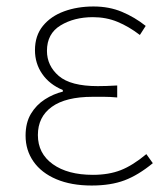

<svg xmlns="http://www.w3.org/2000/svg" viewBox="-20 -560 514 593"><path d="M263 13Q200 13 154 -6.5Q108 -26 83.5 -61Q59 -96 59 -141Q59 -181 75.5 -208.5Q92 -236 118.5 -253Q145 -270 174 -277V-282Q133 -299 110.5 -331.5Q88 -364 88 -405Q88 -450 112.5 -480Q137 -510 178 -525Q219 -540 269 -540Q317 -540 356.5 -523.5Q396 -507 430 -480L412 -452Q378 -478 343 -492.5Q308 -507 267 -507Q209 -507 167 -481.5Q125 -456 125 -403Q125 -357 161.5 -325.5Q198 -294 282 -294Q297 -294 309.5 -294.5Q322 -295 342 -296V-259Q319 -261 302 -261Q285 -261 266 -261Q183 -261 140 -230Q97 -199 97 -143Q97 -86 143 -53Q189 -20 267 -20Q316 -20 353 -34.5Q390 -49 432 -84L452 -56Q407 -19 364.5 -3Q322 13 263 13Z"/></svg>

Font: Noto Sans TC Thin
Style: Regular
Weight: 100
Designer: Ryoko NISHIZUKA 西塚涼子 (kana, bopomofo & ideographs); Paul D. Hunt (Latin, Greek & Cyrillic); Sandoll Communications 산돌커뮤니
Foundry: Adobe
Version: Version 2.004-H2;hotconv 1.0.118;makeotfexe 2.5.65603